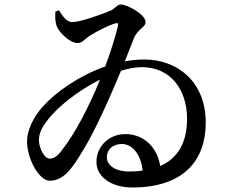

<svg xmlns="http://www.w3.org/2000/svg" viewBox="-20 -793 1040 852"><path d="M567 39C803 39 893 -90 893 -248C893 -434 764 -529 620 -529C591 -529 562 -526 534 -521L574 -623C592 -666 626 -671 626 -695C626 -728 547 -773 515 -773C500 -773 489 -753 471 -746C433 -730 338 -695 300 -695C275 -695 256 -724 242 -747L226 -742C225 -724 223 -701 232 -676C241 -651 289 -602 324 -602C346 -602 356 -620 379 -635C410 -654 457 -679 491 -689C503 -693 506 -689 503 -676C489 -619 469 -558 447 -498C330 -457 227 -384 169 -319C128 -273 100 -215 100 -166C100 -86 155 9 200 9C261 9 298 -41 351 -130C402 -213 467 -359 517 -479C550 -489 581 -495 609 -495C739 -495 809 -393 810 -269C811 -158 767 -90 691 -56C679 -135 622 -198 536 -198C465 -198 408 -145 408 -74C408 -9 473 39 567 39ZM424 -440C373 -314 310 -197 258 -131C236 -99 218 -89 201 -89C177 -89 155 -133 153 -166C151 -193 162 -223 188 -256C235 -320 329 -392 424 -440ZM613 -36C594 -33 574 -32 553 -32C489 -32 454 -61 454 -96C454 -129 481 -154 520 -154C575 -154 607 -96 613 -36Z"/></svg>

Font: GenKiMin2 TW SB
Style: Regular
Weight: 600
Version: Version 2.100;PS 2.1;hotconv 16.6.51;makeotf.lib2.5.65220 DE